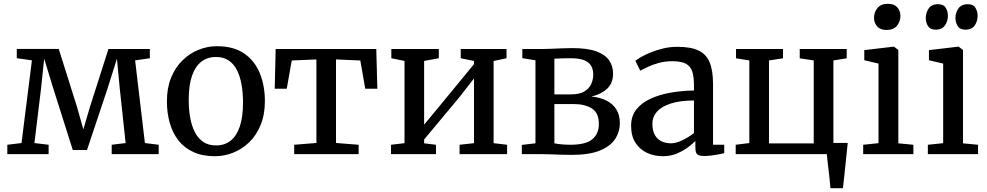

<svg xmlns="http://www.w3.org/2000/svg" viewBox="-20 -814 5210 1014"><path d="M18.7 0V-49.5L93.6 -58.5L148.5 -495.4L68.6 -506.7V-555.6H290.2L386.4 -250.5L420.2 -130.7L455.4 -250.5L552.7 -555.3H771.4V-506.4L693.6 -495.1L745.3 -58.5L818.2 -49.5V0H569.9V-49.5L643.5 -58.5L612.5 -346.6L597.6 -503.9L548.6 -348.5L439.5 -21.7H364.5L260.4 -349.7L213.3 -504.3L197 -348.2L161.8 -58.5L236.7 -49.5V0Z M861.5 -279.3Q861.5 -349.6 883.5 -403.7Q905.6 -457.8 943.3 -494.8Q981 -531.8 1028.1 -550.9Q1075.3 -570 1125.7 -570Q1213.4 -570 1269.3 -531.6Q1325.2 -493.2 1352.1 -427.4Q1378.9 -361.7 1378.9 -279.7Q1378.9 -209.2 1356.8 -154.8Q1334.8 -100.5 1297.1 -63.6Q1259.4 -26.7 1212.2 -7.9Q1165 11 1114.6 11Q1049 11 1001.1 -11.1Q953.2 -33.1 922.3 -72.5Q891.5 -112 876.5 -164.9Q861.5 -217.8 861.5 -279.3ZM1120.8 -45.9Q1166.1 -45.9 1197.9 -70.9Q1229.7 -96 1246.5 -146.3Q1263.4 -196.6 1263.4 -272Q1263.4 -323.5 1255.6 -367.5Q1247.8 -411.5 1231.1 -444.2Q1214.4 -476.9 1187.2 -495Q1160 -513.1 1120.8 -513.1Q1075.3 -513.1 1043.1 -488.1Q1010.9 -463 993.8 -413Q976.7 -362.9 976.7 -287Q976.7 -235 984.8 -191Q992.9 -147 1010 -114.4Q1027.1 -81.8 1054.5 -63.8Q1082 -45.9 1120.8 -45.9Z M1533.7 0V-49.5L1651 -58.9V-500.1L1520.8 -494.6L1494.4 -345.4H1430.9L1435.8 -555.1H1967.2L1972.9 -345.4H1909L1882.9 -494.6L1754.5 -500.1V-58.9L1874.1 -49.5V0Z M2044.9 0V-49.5L2116.3 -57.9V-492.2L2046.7 -506.4V-555.3H2297.4V-506.4L2219.9 -492.2V-155.6L2292.9 -243.7L2483.3 -475.3V-492.2L2413.3 -506.4V-555.3H2655.1V-506.4L2586.9 -491.9V-57.9L2658.1 -49.5V0H2407.2V-49.5L2483.3 -57.9V-399.5L2404.6 -298.9L2219.9 -77.3V-57.2L2282.5 -49.5V0Z M2998 4Q2974.6 4 2944.4 3Q2914.2 2 2886.5 1Q2858.9 0 2842.3 0H2735.9V-48.8L2807.9 -57.1V-495.5L2738.6 -506.8V-555.3H2850.9Q2867.9 -555.3 2893.7 -556.5Q2919.6 -557.7 2948.4 -558.8Q2977.2 -560 3002.2 -560Q3083 -560 3130 -542.5Q3177.1 -524.9 3197.4 -494.7Q3217.8 -464.4 3217.8 -426.1Q3217.8 -374.6 3186.2 -345.2Q3154.5 -315.8 3103.2 -304.2Q3150 -299.8 3183.6 -282.4Q3217.2 -265.1 3235.4 -235.6Q3253.5 -206.1 3253.5 -165Q3253.5 -118 3228.5 -79.6Q3203.4 -41.3 3147.4 -18.6Q3091.4 4 2998 4ZM2990.7 -49.5Q3074 -49.5 3108.3 -78.7Q3142.7 -107.9 3142.7 -159Q3142.7 -218.2 3105.6 -241.3Q3068.5 -264.5 3009.6 -264.5H2907.8V-57.1Q2915.6 -55.2 2928.7 -53.5Q2941.8 -51.9 2957.9 -50.7Q2974.1 -49.5 2990.7 -49.5ZM2907.8 -315.6H2996.8Q3039.7 -315.6 3065.1 -330.5Q3090.5 -345.3 3101.8 -369.3Q3113.1 -393.3 3113.1 -420.7Q3113.1 -446 3102.6 -465.2Q3092.2 -484.5 3066.2 -495.5Q3040.2 -506.5 2993 -506.5Q2971.4 -506.5 2949.6 -505.9Q2927.7 -505.3 2907.8 -504.2Z M3313 -149.9Q3313 -200.5 3340.5 -235.6Q3368 -270.8 3414.9 -292.4Q3461.9 -314.1 3521.4 -324.6Q3580.8 -335.1 3645 -336V-364.4Q3645 -409.7 3635.5 -437.6Q3625.9 -465.4 3601.2 -478.1Q3576.5 -490.7 3531.1 -490.7Q3492.4 -490.7 3459.8 -481.8Q3427.3 -472.9 3402.3 -461.1Q3377.2 -449.4 3361.2 -440.8L3335.6 -492.9Q3343.3 -499.6 3364.1 -511.9Q3384.9 -524.1 3415.3 -536.7Q3445.8 -549.3 3482.3 -558.1Q3518.8 -566.8 3557.4 -566.8Q3627.7 -566.8 3668.9 -547.4Q3710.1 -527.9 3727.9 -484.6Q3745.7 -441.3 3745.7 -370.3V-49.5H3804.8V-5.2Q3793.6 -2.3 3775.5 1.2Q3757.4 4.7 3737.3 7.3Q3717.2 9.8 3700.4 9.8Q3674.1 9.8 3663.3 1.9Q3652.5 -6 3652.5 -36V-69Q3640 -56.6 3615.3 -37.6Q3590.7 -18.7 3556.5 -3.8Q3522.3 11 3480.6 11Q3435.8 11 3397.6 -6.5Q3359.5 -24 3336.2 -59.7Q3313 -95.4 3313 -149.9ZM3523.9 -57.2Q3550.7 -57.2 3584.9 -73.8Q3619.1 -90.5 3645 -111.3V-283.3Q3569.9 -283 3521.3 -266.9Q3472.6 -250.9 3449 -223.6Q3425.4 -196.4 3425.4 -161.6Q3425.4 -124.5 3438.2 -101.4Q3451.1 -78.4 3473.4 -67.8Q3495.7 -57.2 3523.9 -57.2Z M3865.4 0V-49.5L3937.4 -58.5V-494.8L3867.1 -506.1V-555.3H4115.2V-506.1L4041.3 -494.8V-56.8H4277.5V-494.8L4203.6 -506.1V-555.3H4451.7V-506.1L4381.4 -494.8V0ZM4365.6 180Q4364.3 159.8 4361.8 136.2Q4359.3 112.6 4356.4 88.4Q4353.5 64.1 4350.9 41.4Q4348.3 18.7 4346.7 0L4315.8 -59H4457.1Q4455 -39 4452.4 -14.9Q4449.9 9.2 4447.3 35.1Q4444.8 61 4441.9 86.8Q4439.1 112.6 4436.6 136.5Q4434 160.4 4431.6 180Z M4619.6 -57.9V-478.2L4544.5 -495.9V-549.3L4699.3 -567.6H4701.3L4724.3 -550.2V-57L4803.8 -49.5V0H4538.7V-49.5ZM4661.4 -655.8Q4628.8 -655.8 4612.3 -674.7Q4595.9 -693.6 4595.9 -719.9Q4595.9 -748.6 4613.8 -771.2Q4631.7 -793.9 4668.9 -793.9H4669.9Q4702.6 -793.9 4719 -775Q4735.4 -756.1 4735.4 -729.7Q4735.4 -701 4717.5 -678.4Q4699.6 -655.8 4662.4 -655.8Z M4921.9 -657.2Q4892.9 -657.2 4881 -676.2Q4869.2 -695.1 4869.2 -718.9Q4869.2 -745.4 4883.4 -767.7Q4897.7 -789.9 4928.5 -791.9H4933.4Q4963.2 -791.9 4974.7 -772.9Q4986.2 -754 4986.2 -730.9Q4986.2 -702.7 4971.1 -680.6Q4956.1 -658.6 4925.3 -657.2ZM5078.8 -657.2Q5049.6 -657.2 5037.8 -676.6Q5026 -696 5026 -719Q5026 -745.8 5040.5 -767.8Q5055.1 -789.9 5086 -791.9H5090.2Q5120 -791.9 5131.5 -772.9Q5143 -754 5143 -730.9Q5143 -702.7 5128.7 -680.9Q5114.4 -659.1 5083.1 -657.2ZM4961.1 -57.9V-478.2L4886 -495.9V-549.3L5040.8 -567.6H5042.8L5065.8 -550.2V-57L5145.3 -49.5V0H4880.2V-49.5Z"/></svg>

Font: Merriweather 7pt Light
Style: Regular
Weight: 300
Designer: Eben Sorkin
Foundry: Eben Sorkin
Version: Version 2.200;gftools[0.9.31]